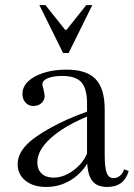

<svg xmlns="http://www.w3.org/2000/svg" viewBox="-20 -730 530 761"><path d="M405 11Q362 11 343.5 -16Q325 -43 325 -104V-320Q325 -379 302.5 -404Q280 -429 227 -429Q191 -429 169.5 -420Q148 -411 148 -396Q148 -392 149.5 -387.5Q151 -383 152 -377Q157 -357 157 -349Q157 -333 144.5 -321.5Q132 -310 112 -310Q93 -310 81 -323.5Q69 -337 69 -358Q69 -386 91.5 -407.5Q114 -429 153.5 -441.5Q193 -454 244 -454Q323 -454 359 -416.5Q395 -379 395 -296V-116Q395 -65 403 -44.5Q411 -24 430 -24Q444 -24 455.5 -33.5Q467 -43 472 -59L490 -52Q472 11 405 11ZM163 11Q112 11 81 -14Q50 -39 50 -79Q50 -117 81 -151.5Q112 -186 180 -223Q210 -240 247 -256.5Q284 -273 329 -289L330 -270Q233 -230 180.5 -182Q128 -134 128 -87Q128 -58 145 -42Q162 -26 193 -26Q221 -26 248.5 -40.5Q276 -55 297.5 -78.5Q319 -102 328 -130L334 -97Q309 -47 263.5 -18Q218 11 163 11ZM230 -520 136 -710H160L238 -612H244L322 -710H346L252 -520Z"/></svg>

Font: Baskervville SC
Style: Regular
Weight: 400
Designer: Alexis Faudot, Rémi Forte, Morgane Pierson, Rafael Ribas, Tanguy Vanlaeys, Rosalie Wagner, Thomas Huot-Marchand
Foundry: ANRT
Version: Version 1.100